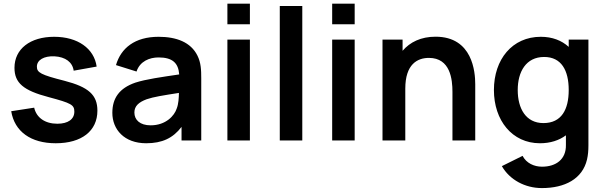

<svg xmlns="http://www.w3.org/2000/svg" viewBox="-20 -752 3240 1028"><path d="M278.5 15C417.5 15 501.5 -51 501.5 -159.5C501.5 -243.5 454.5 -286 325 -319.5C198.5 -351.5 177.5 -363.5 177.5 -395C177.5 -431 215.5 -453 272 -450.5C330.5 -447 368 -419.5 374.5 -373.5L497.5 -395.5C484 -492.5 396 -555 270 -555C141.5 -555 57.5 -490 57.5 -389C57.5 -308 105 -267.5 240.5 -232C362.5 -199.5 378 -190.5 378 -154C378 -114 344.5 -89.5 287 -89.5C221 -89.5 175 -122 163 -175.5L40 -156.5C58 -47.5 145 15 278.5 15Z M762.5 15C848.5 15 906 -12.5 952 -72.5V0H1057.5V-331.5C1057.5 -378 1056 -416.5 1037 -454.5C1001.5 -526 925 -555 829 -555C702 -555 627.5 -494.5 601 -403.5L711 -369C729 -424 780.5 -444.5 829 -444.5C902.5 -444.5 935 -415.5 939.5 -353.5C845 -339.5 761.5 -328 704.5 -309.5C619 -280 581.5 -226.5 581.5 -148C581.5 -59 645 15 762.5 15ZM699.5 -149.5C699.5 -184.5 723.5 -205 765 -220.5C803 -233.5 852 -241 938 -254.5C937.5 -229.5 936 -195 926 -170.5C914 -133 868.5 -81 786.5 -81C729.5 -81 699.5 -110 699.5 -149.5Z M1197.5 -622H1318V-732.5H1197.5ZM1197.5 0H1318V-540H1197.5Z M1478 0H1598.5V-720H1478Z M1758.5 -622H1879V-732.5H1758.5ZM1758.5 0H1879V-540H1758.5Z M2402.5 -260V0H2524.5V-301.5C2524.5 -365.5 2511 -555.5 2312 -555.5C2234 -555.5 2175 -526.5 2135.5 -480V-540H2028V0H2150V-277.5C2150 -408.5 2215 -442 2276.5 -442C2391.5 -442 2402.5 -326.5 2402.5 -260Z M2881.5 255C3003.5 255 3098.5 206.5 3123 102C3128.5 78 3130.5 54 3130.5 26V-540H3025V-501C2987 -535.5 2937 -555 2875.5 -555C2722.5 -555 2624.5 -434 2624.5 -270C2624.5 -108 2721.5 15 2871 15C2927 15 2973.5 -0.5 3010 -27.5V24C3011.5 101 2957 140.5 2882 140.5C2839.5 140.5 2798 121.5 2778 82.5L2667 137.5C2709 211 2791.5 255 2881.5 255ZM2752 -270C2752 -368 2796.5 -447 2893.5 -447C2985.5 -447 3025 -375.5 3025 -270C3025 -165.5 2986.5 -93 2889.5 -93C2795.5 -93 2752 -171 2752 -270Z"/></svg>

Font: Manrope
Style: Bold
Weight: 700
Designer: Mikhail Sharanda
Foundry: Mikhail Sharanda
Version: Version 4.505;FEAKit 1.0